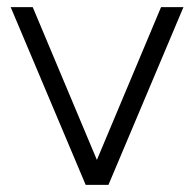

<svg xmlns="http://www.w3.org/2000/svg" viewBox="-20 -520 546 540"><path d="M223 0 433 -500H496L285 0ZM221 0 10 -500H72L282 0Z"/></svg>

Font: Figtree Light Light
Style: Regular
Weight: 300
Version: Version 2.001;gftools[0.9.30]